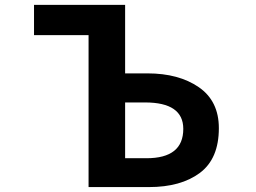

<svg xmlns="http://www.w3.org/2000/svg" viewBox="-20 -760 1040 780"><path d="M339.8 0V-617.2H118.2V-740.2H488.3V-461.9H579.1Q706.1 -461.9 787.6 -405.8Q869.1 -349.6 869.1 -239.3Q869.1 -115.2 792 -57.6Q714.8 0 585 0ZM488.3 -117.2H575.2Q724.6 -117.2 724.6 -236.3Q724.6 -343.8 569.3 -343.8H488.3Z"/></svg>

Font: GenEi Gothic M Regular
Style: Bold
Weight: 700
Designer: o_tamon (Modified); [Source Han Sans]
Ryoko NISHIZUKA  (kana & ideographs); Paul D. Hunt (Latin, Greek & Cyrillic); Wenl
Version: Version 1.1a;Original Version 1.004